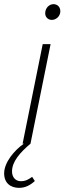

<svg xmlns="http://www.w3.org/2000/svg" viewBox="-68 -693 311 926"><path d="M24 213C52 213 76 202 100 180L87 160C66 175 53 181 33 181C8 181 -10 163 -10 134C-10 87 27 44 79 0L176 -480H138L41 0H47C2 31 -48 90 -48 143C-48 190 -17 213 24 213ZM182 -597C203 -597 223 -615 223 -639C223 -660 208 -673 190 -673C170 -673 150 -655 150 -629C150 -610 164 -597 182 -597Z"/></svg>

Font: Source Sans Pro Light
Style: Italic
Weight: 300
Italic angle: -11°
Designer: Paul D. Hunt
Foundry: Adobe Systems Incorporated
Version: Version 3.006;hotconv 1.0.111;makeotfexe 2.5.65597